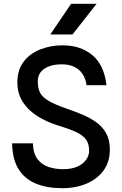

<svg xmlns="http://www.w3.org/2000/svg" viewBox="-20 -976 640 1006"><path d="M305 10Q228.5 10 170 -13.2Q111.5 -36.5 78.2 -88.2Q45 -140 43.5 -225H152.5Q154 -172 176.5 -142.5Q199 -113 234.5 -101.2Q270 -89.5 310 -89.5Q354.5 -89.5 385 -103Q415.5 -116.5 431.2 -138.8Q447 -161 447 -186Q447 -223 430 -245.8Q413 -268.5 377 -285Q341 -301.5 284.5 -318.5Q224 -337 175.5 -367.8Q127 -398.5 99 -442.5Q71 -486.5 71 -543.5Q71 -609.5 104 -652.8Q137 -696 191.2 -717.2Q245.5 -738.5 308 -738.5Q402.5 -738.5 464 -687Q525.5 -635.5 538 -529.5H433.5Q429 -564 412.5 -588.5Q396 -613 368.8 -626Q341.5 -639 303 -639Q248 -639 213 -616.2Q178 -593.5 178 -548Q178 -516.5 188.5 -493.2Q199 -470 230.5 -450.2Q262 -430.5 324.5 -408.5Q369.5 -393 411 -375.8Q452.5 -358.5 485 -335Q517.5 -311.5 536.5 -277.2Q555.5 -243 555.5 -192.5Q556 -129.5 523.5 -84Q491 -38.5 434.2 -14.2Q377.5 10 305 10ZM360 -795.5H243.5L352.5 -956H486Z"/></svg>

Font: Spline Sans Mono Medium
Style: Regular
Weight: 500
Monospace: yes
Version: Version 1.004